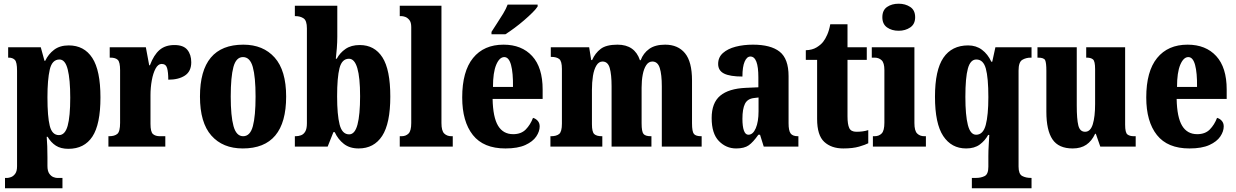

<svg xmlns="http://www.w3.org/2000/svg" viewBox="-20 -791 6670 1036"><path d="M7 225V169H20Q27 169 39.5 164.5Q52 160 62 146.5Q72 133 72 106V-409Q72 -456 60 -468Q48 -480 27 -480H24V-536H200L220 -463H224Q241 -499 272 -522.5Q303 -546 351 -546Q434 -546 478 -478.5Q522 -411 522 -265Q522 -120 478.5 -54Q435 12 349 12Q308 12 281.5 -5Q255 -22 237 -53H232Q234 -29 235 -1.5Q236 26 236 58V104Q236 132 246 146Q256 160 268 164.5Q280 169 287 169H317V225ZM298 -62Q331 -62 345 -112Q359 -162 359 -264Q359 -362 345.5 -416Q332 -470 301 -470Q261 -470 248.5 -415.5Q236 -361 236 -266Q236 -162 248.5 -112Q261 -62 298 -62Z M565 0V-56H569Q598 -56 613 -68.5Q628 -81 628 -128V-412Q628 -456 615.5 -468Q603 -480 576 -480H572V-536H767L785 -439H789Q810 -495 841 -521.5Q872 -548 921 -548Q970 -548 991 -522Q1012 -496 1012 -455Q1012 -406 978 -383.5Q944 -361 888 -361Q888 -402 881.5 -424Q875 -446 852 -446Q833 -446 819.5 -421Q806 -396 799 -357Q792 -318 792 -277V-123Q792 -79 805.5 -67.5Q819 -56 842 -56H872V0Z M1290 10Q1182 10 1120.5 -59.5Q1059 -129 1059 -270Q1059 -550 1293 -550Q1400 -550 1462 -480.5Q1524 -411 1524 -270Q1524 10 1290 10ZM1292 -56Q1330 -56 1344.5 -110.5Q1359 -165 1359 -270Q1359 -376 1344 -429.5Q1329 -483 1291 -483Q1254 -483 1239.5 -429.5Q1225 -376 1225 -270Q1225 -165 1240 -110.5Q1255 -56 1292 -56Z M1915 10Q1867 10 1835.5 -14.5Q1804 -39 1786 -78H1779L1748 0H1571V-56H1576Q1590 -56 1604 -61Q1618 -66 1627 -81Q1636 -96 1636 -126V-638Q1636 -680 1618 -692Q1600 -704 1574 -704H1571V-760H1800V-593Q1800 -565 1797.5 -531Q1795 -497 1792 -474H1797Q1814 -506 1844.5 -527Q1875 -548 1921 -548Q2001 -548 2043.5 -481.5Q2086 -415 2086 -270Q2086 -125 2042 -57.5Q1998 10 1915 10ZM1864 -66Q1895 -66 1909 -119Q1923 -172 1923 -272Q1923 -474 1863 -474Q1825 -474 1812 -423.5Q1799 -373 1799 -271Q1799 -172 1812.5 -119Q1826 -66 1864 -66Z M2137 0V-56H2147Q2170 -56 2184.5 -70.5Q2199 -85 2199 -127V-645Q2199 -671 2188.5 -683.5Q2178 -696 2166 -700Q2154 -704 2147 -704H2137V-760H2362V-127Q2362 -85 2377 -70.5Q2392 -56 2415 -56H2423V0Z M2707 10Q2589 10 2531.5 -62.5Q2474 -135 2474 -265Q2474 -406 2532.5 -478Q2591 -550 2697 -550Q2795 -550 2851.5 -488.5Q2908 -427 2908 -308V-257H2638Q2640 -158 2667.5 -112.5Q2695 -67 2749 -67Q2792 -67 2817 -92.5Q2842 -118 2856 -155Q2871 -151 2881.5 -139Q2892 -127 2892 -109Q2892 -82 2873.5 -54.5Q2855 -27 2814.5 -8.5Q2774 10 2707 10ZM2748 -322Q2749 -398 2737.5 -440.5Q2726 -483 2701 -483Q2675 -483 2657.5 -441.5Q2640 -400 2640 -322ZM2632 -619Q2645 -640 2662 -665.5Q2679 -691 2695 -717.5Q2711 -744 2719 -766H2881V-756Q2873 -743 2853.5 -723.5Q2834 -704 2808.5 -682Q2783 -660 2756 -640Q2729 -620 2707 -606H2632Z M2950 0V-56H2954Q2982 -56 2997 -68Q3012 -80 3012 -124V-419Q3012 -461 2997.5 -472.5Q2983 -484 2955 -484H2952V-536H3159L3170 -467H3175Q3191 -504 3221 -527Q3251 -550 3312 -550Q3405 -550 3433 -466H3437Q3451 -504 3483 -527Q3515 -550 3569 -550Q3638 -550 3676 -504Q3714 -458 3714 -357V-126Q3714 -80 3724.5 -68Q3735 -56 3763 -56H3766V0H3551V-325Q3551 -389 3540 -424Q3529 -459 3500 -459Q3480 -459 3467 -439.5Q3454 -420 3448 -388Q3442 -356 3442 -318V-126Q3442 -80 3452.5 -68Q3463 -56 3491 -56H3495V0H3280V-325Q3280 -389 3270 -424Q3260 -459 3231 -459Q3211 -459 3198 -437.5Q3185 -416 3179.5 -381.5Q3174 -347 3174 -306V-121Q3174 -79 3186.5 -67.5Q3199 -56 3227 -56H3230V0Z M3952 10Q3898 10 3859 -30Q3820 -70 3820 -154Q3820 -236 3866 -274.5Q3912 -313 4004 -317L4072 -320V-374Q4072 -486 4029 -486Q4010 -486 3998 -458.5Q3986 -431 3986 -378Q3919 -378 3887 -394Q3855 -410 3855 -446Q3855 -482 3881 -505Q3907 -528 3949.5 -539Q3992 -550 4043 -550Q4139 -550 4187 -512Q4235 -474 4235 -380V-126Q4235 -86 4246 -71Q4257 -56 4285 -56H4288V0H4101L4081 -64H4072Q4044 -24 4020 -7Q3996 10 3952 10ZM4018 -64Q4043 -64 4058 -99Q4073 -134 4073 -191V-265L4048 -262Q4013 -258 3999.5 -230.5Q3986 -203 3986 -150Q3986 -109 3994 -86.5Q4002 -64 4018 -64Z M4530 10Q4466 10 4427.5 -25.5Q4389 -61 4389 -149V-468H4328V-520Q4363 -521 4386.5 -535.5Q4410 -550 4422 -566Q4433 -580 4443.5 -603.5Q4454 -627 4460 -660H4553V-536H4657V-468H4553V-163Q4553 -120 4562.5 -100Q4572 -80 4601 -80Q4638 -80 4665 -89V-18Q4650 -10 4616 0Q4582 10 4530 10Z M4829 -625Q4792 -625 4766.5 -643Q4741 -661 4741 -698Q4741 -736 4766.5 -753.5Q4792 -771 4829 -771Q4865 -771 4891.5 -753.5Q4918 -736 4918 -698Q4918 -661 4891.5 -643Q4865 -625 4829 -625ZM4690 0V-56H4699Q4723 -56 4737.5 -71Q4752 -86 4752 -129V-413Q4752 -452 4737 -466Q4722 -480 4699 -480H4684V-536H4914V-127Q4914 -85 4929 -70.5Q4944 -56 4967 -56H4976V0Z M5224 225V169H5247Q5273 169 5293 159Q5313 149 5313 109V51Q5313 22 5315 -9.5Q5317 -41 5318 -63H5312Q5295 -32 5266.5 -11Q5238 10 5193 10Q5114 10 5069.5 -57Q5025 -124 5025 -269Q5025 -413 5070.5 -479.5Q5116 -546 5204 -546Q5247 -546 5278.5 -522.5Q5310 -499 5329 -458H5334L5351 -536H5546V-480H5542Q5516 -480 5496 -468Q5476 -456 5476 -410V108Q5476 148 5495.5 158.5Q5515 169 5543 169H5546V225ZM5247 -64Q5285 -64 5299 -117Q5313 -170 5313 -267Q5313 -371 5299.5 -420.5Q5286 -470 5248 -470Q5216 -470 5202.5 -421Q5189 -372 5189 -268Q5189 -169 5202.5 -116.5Q5216 -64 5247 -64Z M5768 10Q5692 10 5659 -39Q5626 -88 5626 -188V-409Q5626 -452 5619.5 -466Q5613 -480 5581 -480H5578V-536H5790V-222Q5790 -148 5798.5 -114Q5807 -80 5835 -80Q5864 -80 5876.5 -120.5Q5889 -161 5889 -230V-418Q5889 -461 5877.5 -470.5Q5866 -480 5844 -480H5841V-536H6051V-118Q6051 -75 6063.5 -65.5Q6076 -56 6098 -56H6108V0H5917L5893 -69H5889Q5871 -30 5841.5 -10Q5812 10 5768 10Z M6398 10Q6280 10 6222.5 -62.5Q6165 -135 6165 -265Q6165 -406 6223.5 -478Q6282 -550 6388 -550Q6486 -550 6542.5 -488.5Q6599 -427 6599 -308V-257H6329Q6331 -158 6358.5 -112.5Q6386 -67 6440 -67Q6483 -67 6508 -92.5Q6533 -118 6547 -155Q6562 -151 6572.5 -139Q6583 -127 6583 -109Q6583 -82 6564.5 -54.5Q6546 -27 6505.5 -8.5Q6465 10 6398 10ZM6439 -322Q6440 -398 6428.5 -440.5Q6417 -483 6392 -483Q6366 -483 6348.5 -441.5Q6331 -400 6331 -322Z"/></svg>

Font: Noto Serif Armenian ExtraCondensed Black
Style: Regular
Weight: 900
Width: 2
Designer: Monotype Design Team
Foundry: Monotype Imaging Inc.
Version: Version 2.008; ttfautohint (v1.8.4.7-5d5b)